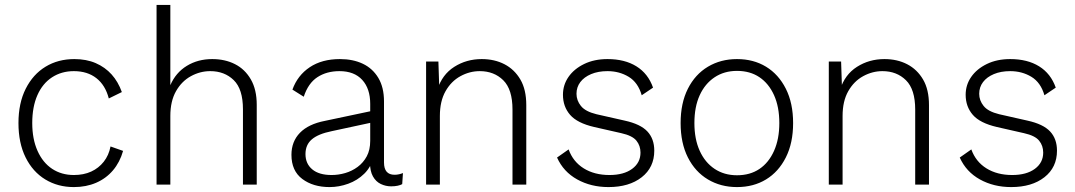

<svg xmlns="http://www.w3.org/2000/svg" viewBox="-20 -750 4366 780"><path d="M282 -510Q331 -510 369 -493.5Q407 -477 433.5 -447.5Q460 -418 475 -376L422 -350Q408 -404 371.5 -432.5Q335 -461 280 -461Q230 -461 191.5 -436Q153 -411 132 -363.5Q111 -316 111 -250Q111 -185 132.5 -137Q154 -89 192 -64Q230 -39 280 -39Q320 -39 350.5 -53Q381 -67 401.5 -93Q422 -119 429 -155L480 -137Q467 -91 439 -58Q411 -25 370.5 -7.5Q330 10 280 10Q215 10 164 -21Q113 -52 84 -110.5Q55 -169 55 -250Q55 -331 84.5 -389.5Q114 -448 165 -479Q216 -510 282 -510Z M616 0V-730H672V-404Q694 -455 739 -482.5Q784 -510 842 -510Q894 -510 934.5 -489.5Q975 -469 999 -427.5Q1023 -386 1023 -324V0H967V-306Q967 -388 929.5 -424.5Q892 -461 834 -461Q793 -461 755.5 -440.5Q718 -420 695 -379.5Q672 -339 672 -279V0Z M1484 -328Q1484 -390 1451.5 -425.5Q1419 -461 1359 -461Q1307 -461 1269.5 -436.5Q1232 -412 1214 -357L1168 -386Q1189 -444 1238.5 -477Q1288 -510 1361 -510Q1414 -510 1454 -491Q1494 -472 1517 -433.5Q1540 -395 1540 -338V-90Q1540 -40 1583 -40Q1592 -40 1601 -42Q1610 -44 1617 -47L1614 -2Q1607 2 1595.5 4.5Q1584 7 1569 7Q1547 7 1527 -2.5Q1507 -12 1495 -33.5Q1483 -55 1483 -90V-114H1498Q1488 -72 1460 -44.5Q1432 -17 1394.5 -3.5Q1357 10 1319 10Q1252 10 1208 -23Q1164 -56 1164 -121Q1164 -175 1198.5 -210.5Q1233 -246 1300 -259L1494 -300V-253L1327 -217Q1273 -206 1247 -184Q1221 -162 1221 -124Q1221 -85 1248.5 -62Q1276 -39 1327 -39Q1355 -39 1382.5 -47Q1410 -55 1433 -72Q1456 -89 1470 -115Q1484 -141 1484 -178Z M1711 0V-500H1761L1765 -378L1757 -386Q1776 -447 1825.5 -478.5Q1875 -510 1937 -510Q1989 -510 2029.5 -489Q2070 -468 2094 -427Q2118 -386 2118 -323V0H2062V-305Q2062 -387 2024.5 -424Q1987 -461 1929 -461Q1888 -461 1850.5 -440.5Q1813 -420 1790 -379.5Q1767 -339 1767 -279V0Z M2452 10Q2381 10 2325 -21Q2269 -52 2243 -110L2290 -143Q2308 -93 2351.5 -66Q2395 -39 2456 -39Q2514 -39 2548 -64Q2582 -89 2582 -130Q2582 -158 2565.5 -178.5Q2549 -199 2504 -209L2394 -234Q2325 -250 2296 -283.5Q2267 -317 2267 -365Q2267 -405 2289.5 -437.5Q2312 -470 2353 -490Q2394 -510 2448 -510Q2518 -510 2565.5 -480.5Q2613 -451 2633 -394L2587 -363Q2572 -415 2534 -438Q2496 -461 2448 -461Q2410 -461 2381.5 -449Q2353 -437 2337.5 -416.5Q2322 -396 2322 -369Q2322 -342 2340 -319.5Q2358 -297 2403 -286L2518 -260Q2582 -246 2610 -216Q2638 -186 2638 -138Q2638 -70 2587 -30Q2536 10 2452 10Z M2974 -510Q3041 -510 3092 -479Q3143 -448 3172.5 -389.5Q3202 -331 3202 -250Q3202 -169 3172.5 -110.5Q3143 -52 3092 -21Q3041 10 2974 10Q2908 10 2856 -21Q2804 -52 2774.5 -110.5Q2745 -169 2745 -250Q2745 -331 2774.5 -389.5Q2804 -448 2856 -479Q2908 -510 2974 -510ZM2974 -462Q2922 -462 2883 -436Q2844 -410 2822.5 -363Q2801 -316 2801 -250Q2801 -185 2822.5 -137.5Q2844 -90 2883 -64Q2922 -38 2974 -38Q3027 -38 3065 -63.5Q3103 -89 3124.5 -137Q3146 -185 3146 -250Q3146 -316 3124.5 -363.5Q3103 -411 3065 -436.5Q3027 -462 2974 -462Z M3347 0V-500H3397L3401 -378L3393 -386Q3412 -447 3461.5 -478.5Q3511 -510 3573 -510Q3625 -510 3665.5 -489Q3706 -468 3730 -427Q3754 -386 3754 -323V0H3698V-305Q3698 -387 3660.5 -424Q3623 -461 3565 -461Q3524 -461 3486.5 -440.5Q3449 -420 3426 -379.5Q3403 -339 3403 -279V0Z M4088 10Q4017 10 3961 -21Q3905 -52 3879 -110L3926 -143Q3944 -93 3987.5 -66Q4031 -39 4092 -39Q4150 -39 4184 -64Q4218 -89 4218 -130Q4218 -158 4201.5 -178.5Q4185 -199 4140 -209L4030 -234Q3961 -250 3932 -283.5Q3903 -317 3903 -365Q3903 -405 3925.5 -437.5Q3948 -470 3989 -490Q4030 -510 4084 -510Q4154 -510 4201.5 -480.5Q4249 -451 4269 -394L4223 -363Q4208 -415 4170 -438Q4132 -461 4084 -461Q4046 -461 4017.5 -449Q3989 -437 3973.5 -416.5Q3958 -396 3958 -369Q3958 -342 3976 -319.5Q3994 -297 4039 -286L4154 -260Q4218 -246 4246 -216Q4274 -186 4274 -138Q4274 -70 4223 -30Q4172 10 4088 10Z"/></svg>

Font: Kantumruy Pro Light
Style: Regular
Weight: 300
Version: Version 1.002